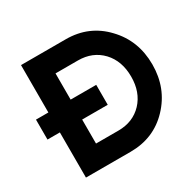

<svg xmlns="http://www.w3.org/2000/svg" viewBox="-152 -867 1052 1035"><g transform="rotate(-30 374.0 -350.0)"><path d="M377.9 -700.2Q522.5 -700.2 618.2 -598.6Q714.8 -498 714.8 -349.6Q714.8 -202.1 618.2 -100.6Q522.5 0 377.9 0Q285.2 0 99.6 0Q99.6 -70.3 99.6 -281.2Q80.1 -281.2 22.5 -281.2Q22.5 -311.5 22.5 -405.3Q41 -405.3 99.6 -405.3Q99.6 -478.5 99.6 -700.2Q169.9 -700.2 377.9 -700.2ZM377.9 -131.8Q468.8 -131.8 526.4 -192.4Q583 -252.9 583 -349.6Q583 -447.3 526.4 -507.8Q468.8 -568.4 377.9 -568.4Q331.1 -568.4 238.3 -568.4Q238.3 -527.3 238.3 -405.3Q277.3 -405.3 397.5 -405.3Q397.5 -374 397.5 -281.2Q357.4 -281.2 238.3 -281.2Q238.3 -244.1 238.3 -131.8Q273.4 -131.8 377.9 -131.8Z"/></g></svg>

Font: LeFont
Style: Regular
Weight: 700
Designer: Leryon MEDIA
Version: Version 1.0